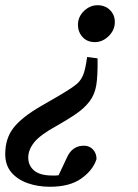

<svg xmlns="http://www.w3.org/2000/svg" viewBox="-57 -513 528 734"><path d="M316 -290Q317 -223 311 -187Q305 -151 285 -125Q275 -112 261.5 -99.5Q248 -87 224 -71Q200 -55 158 -31Q96 3 73.5 31.5Q51 60 51 89Q51 120 73.5 139Q96 158 143 158Q150 158 156 158Q162 158 167 157L199 89Q219 44 264 44Q285 44 298.5 58.5Q312 73 312 95Q299 137 254.5 169Q210 201 134 201Q87 201 48 187Q9 173 -14 145.5Q-37 118 -37 76Q-37 17 -6 -23.5Q25 -64 99 -107Q145 -133 172.5 -149.5Q200 -166 215.5 -176.5Q231 -187 240 -195Q255 -210 262.5 -230.5Q270 -251 276 -295ZM382 -429Q382 -398 358.5 -375Q335 -352 306 -352Q276 -352 258.5 -371.5Q241 -391 241 -418Q241 -449 264 -471Q287 -493 316 -493Q345 -493 363.5 -474.5Q382 -456 382 -429Z"/></svg>

Font: Source Serif 4 Semibold
Style: Italic
Weight: 600
Italic angle: -12°
Designer: Frank Grießhammer
Foundry: Adobe
Version: Version 4.005;hotconv 1.1.0;makeotfexe 2.6.0